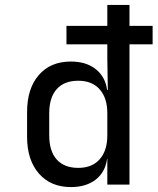

<svg xmlns="http://www.w3.org/2000/svg" viewBox="-20 -750 640 780"><path d="M268 10Q186 10 138 -45Q90 -100 90 -194V-295Q90 -390 137.5 -445Q185 -500 268 -500Q330 -500 369 -469Q408 -438 415 -385H418L416 -510V-570H250V-645H416V-730H506V-645H600V-570H506V0H416V-105H415Q408 -51 369 -20.5Q330 10 268 10ZM298 -68Q354 -68 385 -103Q416 -138 416 -200V-290Q416 -352 385 -387Q354 -422 298 -422Q241 -422 210.5 -388Q180 -354 180 -290V-200Q180 -136 210.5 -102Q241 -68 298 -68Z"/></svg>

Font: JetBrainsMono NFM
Style: Regular
Weight: 400
Monospace: yes
Designer: Philipp Nurullin, Konstantin Bulenkov
Foundry: JetBrains
Version: Version 2.304; ttfautohint (v1.8.4.7-5d5b);Nerd Fonts 3.3.0